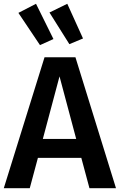

<svg xmlns="http://www.w3.org/2000/svg" viewBox="-25 -993 632 1013"><path d="M257 -787 186 -755 72 -925 165 -973ZM413 -790 341 -760 236 -927 330 -973ZM447 0 404 -160H175L132 0H-5L210 -691H373L587 0ZM201 -260H377L289 -590Z"/></svg>

Font: FiraGO Medium
Style: Regular
Weight: 500
Designer: bBox Type
Foundry: bBox Type GmbH
Version: Version 1.001;PS 001.001;hotconv 1.0.88;makeotf.lib2.5.64775